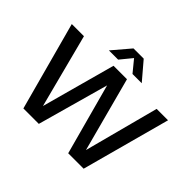

<svg xmlns="http://www.w3.org/2000/svg" viewBox="-201 -1231 1513 1513"><g transform="rotate(45 556.0 -474.0)"><path d="M965 -740H1092L891.5 0H719.5L558 -595L392 0H220L19.5 -740H155L315.5 -122.5L484.5 -740H634.5L800.5 -117ZM739 -800H636L556 -897.5L476 -800H373L499 -948H613Z"/></g></svg>

Font: Encode Sans SemiBold
Style: Regular
Weight: 600
Designer: Multiple Designers
Foundry: Impallari Type
Version: Version 2.000